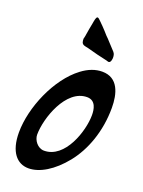

<svg xmlns="http://www.w3.org/2000/svg" viewBox="-193 -1155 929 1245"><g transform="rotate(20 271.5 -532.5)"><path d="M439 -855C439 -871 437 -884 427 -895L378 -948C369 -958 360 -968 350 -977C335 -994 320 -1011 305 -1026L279 -1052C269 -1063 261 -1069 255 -1069C250 -1069 245 -1059 241 -1038C240 -1033 239 -1027 238 -1021C236 -1007 233 -993 230 -979C228 -965 225 -951 223 -937C223 -935 222 -932 222 -930L219 -916C218 -914 218 -911 217 -909C217 -891 218 -873 239 -867H238C241 -867 243 -866 246 -865L261 -862C264 -861 267 -861 269 -860C314 -847 360 -836 406 -826L414 -823L413 -824C418 -822 421 -822 422 -822C428 -822 436 -829 438 -847ZM168 4C244 4 333 -49 411 -146C489 -243 543 -385 543 -549C543 -646 516 -749 405 -749C359 -749 312 -732 266 -697C127 -593 31 -366 31 -194C31 -61 88 4 168 4ZM224 -138C179 -138 147 -184 147 -221C147 -334 224 -560 369 -560C430 -560 438 -499 438 -461C438 -350 368 -138 224 -138Z"/></g></svg>

Font: Bangerz
Style: Regular
Weight: 400
Designer: vernon adams
Foundry: Vernon Adams
Version: Version 2.10;December 28, 2023;FontCreator 13.0.0.2683 64-bi